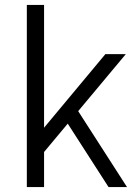

<svg xmlns="http://www.w3.org/2000/svg" viewBox="-20 -760 541 780"><path d="M103 -174 408 -540H491L131 -109ZM89 -740H159V0H89ZM237 -286 287 -325 496 0H421Z"/></svg>

Font: Pathway Extreme 28pt Light
Style: Regular
Weight: 300
Designer: Eduardo Rodriguez Tunni
Foundry: Eduardo Rodriguez Tunni
Version: Version 1.001;gftools[0.9.26]